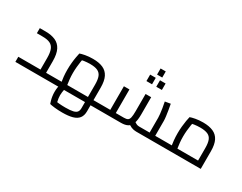

<svg xmlns="http://www.w3.org/2000/svg" viewBox="-110 -1438 2917 2316"><g transform="rotate(30 1348.5 -280.0)"><path d="M427 0V-71H535V0ZM40 0V-71H413L349 -14V-232Q349 -306 332 -349Q315 -392 276.5 -410.5Q238 -429 173 -429H92V-500H173Q253 -500 310 -475Q367 -450 397 -391.5Q427 -333 427 -232V0ZM535 0V-71Q541 -71 545 -68.5Q549 -66 551 -61.5Q553 -57 554 -50.5Q555 -44 555 -36Q555 -28 554 -21Q553 -14 551 -9.5Q549 -5 545 -2.5Q541 0 535 0Z M535 0V-71H1087L1010 0V-245Q1010 -314 994 -354Q978 -394 940 -411.5Q902 -429 837 -429Q792 -429 751 -423Q710 -417 686 -407L733 -455Q727 -431 721.5 -394.5Q716 -358 712 -315.5Q708 -273 708 -231Q708 -188 712 -147.5Q716 -107 721 -77Q726 -47 729 -35L655 -14Q651 -27 645 -59.5Q639 -92 634.5 -136.5Q630 -181 630 -231Q630 -281 634.5 -328Q639 -375 646 -412.5Q653 -450 658 -473Q680 -482 728 -491Q776 -500 835 -500Q919 -500 975 -475Q1031 -450 1059 -394.5Q1087 -339 1087 -245V0ZM834 247Q776 247 728 241.5Q680 236 658 230Q653 215 646 191.5Q639 168 634.5 138Q630 108 630 76Q630 44 634.5 16Q639 -12 645 -32.5Q651 -53 655 -61L725 -32Q722 -24 718 -5Q714 14 711 36.5Q708 59 708 78Q708 98 711 121Q714 144 719.5 166Q725 188 731 205L679 161Q702 168 746.5 172Q791 176 837 176Q906 176 943.5 167Q981 158 995.5 138Q1010 118 1010 85V-71H1087V85Q1087 144 1059 180Q1031 216 975 231.5Q919 247 834 247ZM1087 0V-71H1195V0ZM1195 0V-71Q1201 -71 1205 -68.5Q1209 -66 1211 -61.5Q1213 -57 1214 -50.5Q1215 -44 1215 -36Q1215 -28 1214 -21Q1213 -14 1211 -9.5Q1209 -5 1205 -2.5Q1201 0 1195 0ZM535 0Q529 0 525 -2.5Q521 -5 519 -9.5Q517 -14 516 -21Q515 -28 515 -36Q515 -47 516.5 -54.5Q518 -62 522.5 -66.5Q527 -71 535 -71Z M1947 0V-71H2055V0ZM1195 0Q1189 0 1185 -2.5Q1181 -5 1179 -9.5Q1177 -14 1176 -21Q1175 -28 1175 -36Q1175 -47 1176.5 -54.5Q1178 -62 1182.5 -66.5Q1187 -71 1195 -71ZM1721 0Q1687 0 1654.5 -13Q1622 -26 1592 -54L1643 -107Q1666 -88 1684 -79.5Q1702 -71 1721 -71H1899L1869 -39V-278Q1869 -296 1865.5 -329Q1862 -362 1855.5 -403.5Q1849 -445 1840 -487L1916 -500Q1923 -465 1930 -422Q1937 -379 1942 -340.5Q1947 -302 1947 -278V0ZM1195 0V-71H1341L1321 -51V-400H1398V0ZM1398 0V-71H1511Q1545 -71 1562.5 -81Q1580 -91 1587 -121Q1594 -151 1594 -209V-450H1672V-209Q1672 -131 1655.5 -85Q1639 -39 1604 -19.5Q1569 0 1511 0ZM2055 0V-71Q2061 -71 2065 -68.5Q2069 -66 2071 -61.5Q2073 -57 2074 -50.5Q2075 -44 2075 -36Q2075 -28 2074 -21Q2073 -14 2071 -9.5Q2069 -5 2065 -2.5Q2061 0 2055 0ZM1597 -722V-807H1669V-722ZM1525 -590V-680H1603V-590ZM1662 -590V-680H1740V-590Z M2055 0V-71H2602L2544 -30V-245Q2544 -315 2528 -355Q2512 -395 2473.5 -412Q2435 -429 2369 -429Q2327 -429 2285.5 -423Q2244 -417 2221 -407L2268 -455Q2262 -431 2256 -394.5Q2250 -358 2246 -316Q2242 -274 2242 -232Q2242 -189 2246 -148Q2250 -107 2255 -77Q2260 -47 2263 -35L2189 -14Q2185 -27 2179.5 -59Q2174 -91 2169.5 -136Q2165 -181 2165 -232Q2165 -281 2169.5 -327.5Q2174 -374 2180.5 -412Q2187 -450 2193 -473Q2215 -482 2263 -491Q2311 -500 2369 -500Q2453 -500 2509.5 -475Q2566 -450 2594 -394.5Q2622 -339 2622 -245V0ZM2055 0Q2049 0 2045 -2.5Q2041 -5 2039 -9.5Q2037 -14 2036 -21Q2035 -28 2035 -36Q2035 -47 2036.5 -54.5Q2038 -62 2042.5 -66.5Q2047 -71 2055 -71Z"/></g></svg>

Font: Cairo
Style: Regular
Weight: 400
Designer: Mohamed Gaber, Accademia di Belle Arti di Urbino
Foundry: Kief Type Foundry, Accademia di Belle Arti di Urbino
Version: Version 3.120